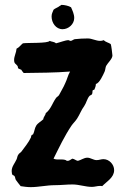

<svg xmlns="http://www.w3.org/2000/svg" viewBox="-20 -729 517 789"><path d="M449 -30C449 -53 429 -75 405 -75C396 -75 387 -71 377 -71C364 -71 352 -81 339 -81C325 -81 313 -71 300 -68C292 -69 286 -76 277 -77C269 -73 265 -67 255 -68C243 -79 215 -69 200 -77C223 -123 245 -170 274 -213C281 -223 290 -231 297 -242C308 -259 314 -277 326 -293C335 -306 338 -324 348 -335C351 -338 356 -338 358 -342C361 -347 359 -353 361 -358L368 -361C371 -368 374 -376 374 -384C389 -387 404 -422 410 -435C413 -442 413 -451 416 -458C423 -471 442 -487 442 -501C442 -505 437 -546 435 -548C426 -554 414 -556 406 -564C402 -562 397 -561 392 -561C374 -561 358 -571 341 -571C325 -571 303 -570 287 -568C282 -567 275 -561 271 -561C266 -561 264 -564 261 -564C249 -564 224 -554 210 -551C203 -558 192 -557 184 -561C177 -550 93 -554 74 -551C65 -544 59 -534 48 -529C47 -513 38 -498 38 -483C38 -466 45 -468 52 -458C54 -455 53 -451 55 -448C57 -446 65 -444 68 -442C70 -436 77 -431 77 -429C141 -430 204 -430 268 -435C259 -420 256 -403 248 -387C241 -370 231 -355 223 -339C220 -333 213 -331 210 -326C195 -305 189 -280 168 -264C167 -255 158 -248 158 -239C149 -230 136 -224 129 -213C122 -202 122 -189 116 -177L110 -174C108 -171 108 -168 107 -164C98 -144 81 -124 68 -106C64 -101 58 -99 55 -93C51 -88 51 -80 48 -74C41 -58 28 -45 28 -26C28 -22 29 -19 29 -16C31 -6 35 -11 39 -6C43 -2 42 5 45 10C51 19 58 27 65 36C78 38 92 40 106 40C139 40 172 32 205 32C230 32 254 29 278 29C305 29 331 39 358 39C369 39 380 35 391 35C394 35 397 35 400 36C419 16 449 1 449 -30ZM285 -655C285 -671 278 -685 272 -699C263 -705 244 -709 233 -709C231 -709 228 -705 226 -705C218 -698 206 -695 200 -689C196 -678 192 -673 192 -661C192 -635 210 -609 237 -609C262 -609 285 -630 285 -655Z"/></svg>

Font: Margarine
Style: Regular
Weight: 400
Designer: Astigmatic (AOETI)
Foundry: Astigmatic (AOETI)
Version: Version 1.000